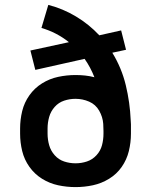

<svg xmlns="http://www.w3.org/2000/svg" viewBox="-20 -755 616 783"><path d="M288 8Q324 8 359 0.5Q394 -7 425 -26Q456 -45 476.5 -74.5Q497 -104 505.5 -139Q514 -174 514 -210V-231Q514 -240 514 -248Q514 -256 513 -265Q510 -337 493 -407.5Q476 -478 438 -540L494 -552L474 -631L385 -611Q343 -656 289.5 -688Q236 -720 177 -735L149 -641Q211 -623 261 -583L104 -549L124 -470L325 -515Q349 -481 365 -440Q346 -445 327 -447Q308 -449 288 -449Q252 -449 217 -441.5Q182 -434 151.5 -415Q121 -396 100 -366.5Q79 -337 70.5 -302Q62 -267 62 -231V-210Q62 -174 70.5 -139Q79 -104 100 -74.5Q121 -45 151.5 -26Q182 -7 217 0.5Q252 8 288 8ZM288 -89Q264 -89 241.5 -96.5Q219 -104 203 -122Q187 -140 180.5 -163Q174 -186 174 -210V-231Q174 -255 180.5 -278Q187 -301 203 -319Q219 -337 241.5 -344.5Q264 -352 288 -352Q317 -352 343.5 -340.5Q370 -329 384.5 -303.5Q399 -278 401 -250Q402 -235 402 -221V-210Q402 -186 396 -163Q390 -140 373.5 -122Q357 -104 334.5 -96.5Q312 -89 288 -89Z"/></svg>

Font: Iosevka Sparkle Semibold
Style: Regular
Weight: 600
Designer: Belleve Invis
Foundry: Belleve Invis
Version: Version 4.5.0; ttfautohint (v1.8.3)